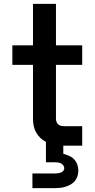

<svg xmlns="http://www.w3.org/2000/svg" viewBox="-20 -755 490 995"><path d="M148 220V144H263Q271 144 279 143Q287 142 294.5 139.5Q302 137 307.5 131Q313 125 313 117Q313 109 308 102Q303 95 295.5 91.5Q288 88 279.5 87Q271 86 263 86H218V-20Q202 -28 189 -40.5Q176 -53 167 -69Q158 -85 154.5 -103Q151 -121 151 -139V-419H44V-520H151V-735H270V-520H406V-419H270V-139Q270 -130 273.5 -122Q277 -114 283.5 -109Q290 -104 298 -102.5Q306 -101 315 -101H406V0H308V42Q323 46 338 52.5Q353 59 364 70.5Q375 82 380.5 97.5Q386 113 386 129Q386 143 381.5 157.5Q377 172 368 183Q359 194 346.5 201Q334 208 320 212.5Q306 217 291.5 218.5Q277 220 263 220Z"/></svg>

Font: Iosevka Etoile
Style: Bold
Weight: 700
Designer: Belleve Invis
Foundry: Belleve Invis
Version: Version 28.1.0; ttfautohint (v1.8.4)